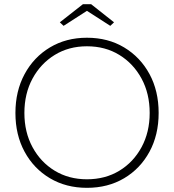

<svg xmlns="http://www.w3.org/2000/svg" viewBox="-20 -891 834 921"><path d="M397 10Q297 10 219.5 -36Q142 -82 98 -163Q54 -244 54 -349Q54 -454 98 -535.5Q142 -617 219.5 -663.5Q297 -710 397 -710Q498 -710 575.5 -663.5Q653 -617 697 -536Q741 -455 741 -349Q741 -244 697 -163Q653 -82 575.5 -36Q498 10 397 10ZM397 -31Q485 -31 552.5 -72Q620 -113 659 -185Q698 -257 698 -349Q698 -442 659 -514Q620 -586 552.5 -627.5Q485 -669 397 -669Q310 -669 242.5 -627.5Q175 -586 136 -514Q97 -442 97 -349Q97 -257 136 -185Q175 -113 242.5 -72Q310 -31 397 -31ZM285 -767 267 -784 378 -871H417L527 -784L509 -767L397 -839Z"/></svg>

Font: Readex Pro Light
Style: Regular
Weight: 300
Designer: Bonnie Shaver-Troup, Thomas Jockin
Foundry: Lexend
Version: Version 1.200; ttfautohint (v1.8.3)